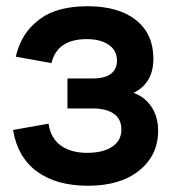

<svg xmlns="http://www.w3.org/2000/svg" viewBox="-20 -575 562 610"><path d="M259.8 15.1Q158.7 15.1 97.2 -30.3Q35.6 -75.7 21.5 -162.1L134.3 -182.1Q141.1 -135.3 173.6 -112.3Q206.1 -89.4 256.8 -89.4Q307.6 -89.4 336.7 -109.1Q365.7 -128.9 365.7 -162.6Q365.7 -197.3 341.3 -213.9Q316.9 -230.5 274.4 -230.5H194.3V-325.7H274.4Q312.5 -325.7 332 -340.3Q351.6 -355 351.6 -381.8Q351.6 -415 325.2 -432.9Q298.8 -450.7 255.9 -450.7Q161.6 -450.7 143.6 -374.5L30.3 -395Q43.5 -452.1 78.1 -489Q112.8 -525.9 157.2 -540.5Q201.7 -555.2 257.8 -555.2Q356.9 -555.2 412.1 -511.2Q467.3 -467.3 467.3 -388.2Q467.3 -311 404.3 -279.8Q439.9 -267.6 461.2 -235.6Q482.4 -203.6 482.4 -159.7Q482.4 -82 422.6 -33.4Q362.8 15.1 259.8 15.1Z"/></svg>

Font: Vela Sans Bd
Style: Bold
Weight: 700
Designer: Principal design: Mikhail Sharanda - project Manrope.
Design modification: Ravid Balaliev
Foundry: Mikhail Sharanda
Version: Version 1.001